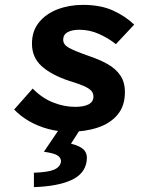

<svg xmlns="http://www.w3.org/2000/svg" viewBox="-20 -528 640 787"><path d="M266 12Q219 12 177 0.5Q135 -11 100 -31Q65 -51 38 -79L114 -165Q152 -126 197.5 -108Q243 -90 288 -90Q324 -90 343.5 -100.5Q363 -111 363 -132Q363 -146 354 -156Q345 -166 323.5 -175.5Q302 -185 265 -196Q190 -221 150.5 -257Q111 -293 111 -349Q111 -401 140 -436.5Q169 -472 216.5 -490Q264 -508 320 -508Q393 -508 444 -484.5Q495 -461 530 -427L455 -347Q425 -371 386.5 -388.5Q348 -406 305 -406Q275 -406 257 -396Q239 -386 239 -365Q239 -345 262.5 -332Q286 -319 343 -299Q388 -284 421.5 -265Q455 -246 473.5 -218.5Q492 -191 492 -150Q492 -94 462 -58Q432 -22 380.5 -5Q329 12 266 12ZM119 239V180Q177 178 201.5 167.5Q226 157 230 135Q231 120 217 110Q203 100 160 94L231 -11H317L271 61Q309 70 324.5 87Q340 104 335 134Q327 186 270.5 211Q214 236 119 239Z"/></svg>

Font: Source Code Pro ExtraLight
Style: Bold Italic
Weight: 700
Italic angle: -11°
Monospace: yes
Version: Version 1.016;hotconv 1.0.116;makeotfexe 2.5.65601